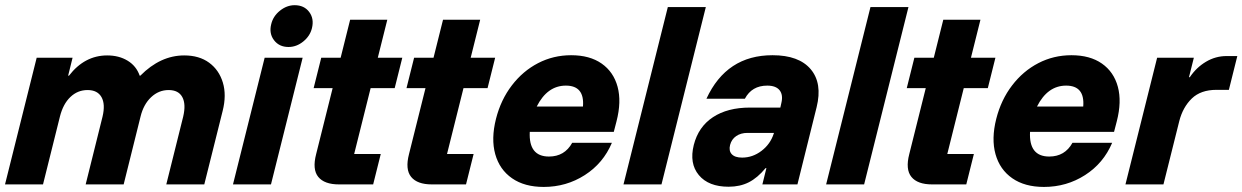

<svg xmlns="http://www.w3.org/2000/svg" viewBox="-24 -728 4905 758"><path d="M-4.2 0 120.8 -500H262.5L245 -429.2H248.3Q310 -509.2 399.2 -509.2Q445.8 -509.2 480 -488.3Q514.2 -467.5 527.5 -429.2H530Q609.2 -509.2 703.3 -509.2Q762.5 -509.2 801.7 -480.4Q840.8 -451.7 855.8 -402.1Q870.8 -352.5 855 -290L782.5 0H632.5L699.2 -267.5Q710.8 -316.7 695.8 -344.6Q680.8 -372.5 641.7 -372.5Q602.5 -372.5 572.5 -344.2Q542.5 -315.8 530.8 -267.5L464.2 0H314.2L380.8 -267.5Q392.5 -316.7 376.7 -344.6Q360.8 -372.5 321.7 -372.5Q282.5 -372.5 253.8 -345Q225 -317.5 212.5 -267.5L145.8 0Z M895.8 0 1020.8 -500H1170.8L1045.8 0ZM1115 -542.5Q1078.3 -542.5 1057.9 -569.2Q1037.5 -595.8 1046.7 -632.5Q1054.2 -664.2 1081.2 -685.8Q1108.3 -707.5 1139.2 -707.5Q1176.7 -707.5 1196.7 -680.8Q1216.7 -654.2 1207.5 -616.7Q1200 -585.8 1173.3 -564.2Q1146.7 -542.5 1115 -542.5Z M1314.2 0Q1256.7 0 1232.5 -29.6Q1208.3 -59.2 1224.2 -120L1289.2 -380H1214.2L1244.2 -500H1320.8L1358.3 -650H1505L1467.5 -500H1564.2L1534.2 -380H1439.2L1374.2 -120H1479.2L1449.2 0Z M1680.8 0Q1623.3 0 1599.2 -29.6Q1575 -59.2 1590.8 -120L1655.8 -380H1580.8L1610.8 -500H1687.5L1725 -650H1871.7L1834.2 -500H1930.8L1900.8 -380H1805.8L1740.8 -120H1845.8L1815.8 0Z M2122.5 10Q2046.7 10 1997.5 -24.2Q1948.3 -58.3 1931.2 -119.2Q1914.2 -180 1934.2 -259.2Q1953.3 -334.2 1996.7 -390.8Q2040 -447.5 2100.4 -478.8Q2160.8 -510 2230.8 -510Q2304.2 -510 2351.2 -477.1Q2398.3 -444.2 2414.2 -385.4Q2430 -326.7 2410 -249.2L2399.2 -207.5H2067.5Q2062.5 -110 2143.3 -110Q2205 -110 2235 -164.2H2391.7Q2357.5 -83.3 2284.6 -36.7Q2211.7 10 2122.5 10ZM2095 -307.5H2277.5Q2284.2 -390 2210 -390Q2136.7 -390 2095 -307.5Z M2437.5 0 2612.5 -700H2762.5L2587.5 0Z M2852.5 9.2Q2773.3 9.2 2735 -36.7Q2696.7 -82.5 2715 -155.8Q2733.3 -227.5 2790.8 -265.4Q2848.3 -303.3 2936.7 -303.3H3056.7L3060.8 -321.7Q3068.3 -353.3 3053.8 -371.7Q3039.2 -390 3005 -390Q2944.2 -390 2916.7 -338.3H2765Q2844.2 -510 3025.8 -510Q3130 -510 3176.7 -454.6Q3223.3 -399.2 3200 -305L3124.2 0H2985.8L3001.7 -64.2H2998.3Q2966.7 -25.8 2932.1 -8.3Q2897.5 9.2 2852.5 9.2ZM2905.8 -105.8Q2947.5 -105.8 2982.5 -132.5Q3017.5 -159.2 3030.8 -200.8L3031.7 -203.3H2926.7Q2900.8 -203.3 2882.5 -190.8Q2864.2 -178.3 2858.3 -155.8Q2852.5 -132.5 2865 -119.2Q2877.5 -105.8 2905.8 -105.8Z M3237.5 0 3412.5 -700H3562.5L3387.5 0Z M3655.8 0Q3598.3 0 3574.2 -29.6Q3550 -59.2 3565.8 -120L3630.8 -380H3555.8L3585.8 -500H3662.5L3700 -650H3846.7L3809.2 -500H3905.8L3875.8 -380H3780.8L3715.8 -120H3820.8L3790.8 0Z M4097.5 10Q4021.7 10 3972.5 -24.2Q3923.3 -58.3 3906.2 -119.2Q3889.2 -180 3909.2 -259.2Q3928.3 -334.2 3971.7 -390.8Q4015 -447.5 4075.4 -478.8Q4135.8 -510 4205.8 -510Q4279.2 -510 4326.2 -477.1Q4373.3 -444.2 4389.2 -385.4Q4405 -326.7 4385 -249.2L4374.2 -207.5H4042.5Q4037.5 -110 4118.3 -110Q4180 -110 4210 -164.2H4366.7Q4332.5 -83.3 4259.6 -36.7Q4186.7 10 4097.5 10ZM4070 -307.5H4252.5Q4259.2 -390 4185 -390Q4111.7 -390 4070 -307.5Z M4419.2 0 4544.2 -500H4689.2L4670 -423.3H4673.3Q4699.2 -461.7 4737.1 -484.2Q4775 -506.7 4818.3 -506.7H4860.8L4827.5 -373.3H4778.3Q4716.7 -373.3 4681.2 -339.2Q4645.8 -305 4631.7 -250L4569.2 0Z"/></svg>

Font: Funnel Sans ExtraBold
Style: Italic
Weight: 800
Italic angle: -14.036°
Version: Version 1.000; Beta; Release 5; Build 24; ttfautohint (v1.8.